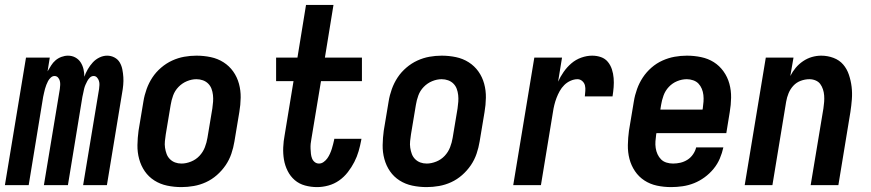

<svg xmlns="http://www.w3.org/2000/svg" viewBox="-34 -755 3554 783"><path d="M-14 0 72 -520H169L160 -464Q167 -476 174.5 -488Q182 -500 192.5 -509Q203 -518 216.5 -523Q230 -528 243 -528Q260 -528 273.5 -520.5Q287 -513 295 -500.5Q303 -488 306.5 -473Q310 -458 310 -442Q315 -457 324 -472.5Q333 -488 344.5 -500.5Q356 -513 371.5 -520.5Q387 -528 403 -528Q419 -528 433 -520.5Q447 -513 454.5 -500Q462 -487 465 -471.5Q468 -456 469 -440.5Q470 -425 468.5 -408.5Q467 -392 464 -376L402 0H305L370 -392Q371 -400 371.5 -408.5Q372 -417 369.5 -425Q367 -433 361.5 -439Q356 -445 348 -445Q339 -445 332.5 -438.5Q326 -432 322 -424.5Q318 -417 314.5 -409Q311 -401 309 -392.5Q307 -384 305.5 -376Q304 -368 302 -360L243 0H145L210 -392Q211 -400 211.5 -408.5Q212 -417 210 -425Q208 -433 202.5 -439Q197 -445 188 -445Q180 -445 173 -438.5Q166 -432 162 -424.5Q158 -417 155 -409Q152 -401 149.5 -392.5Q147 -384 145.5 -376Q144 -368 142 -360L83 0Z M706 8Q676 8 647.5 2Q619 -4 595.5 -19Q572 -34 556.5 -56.5Q541 -79 533.5 -106.5Q526 -134 526.5 -163.5Q527 -193 531 -222L551 -342Q555 -367 564 -392Q573 -417 587.5 -439Q602 -461 623 -479Q644 -497 668 -508Q692 -519 717 -523.5Q742 -528 767 -528Q797 -528 825.5 -522Q854 -516 877.5 -501Q901 -486 917 -463.5Q933 -441 940.5 -413.5Q948 -386 947.5 -356.5Q947 -327 942 -298L922 -178Q918 -153 909.5 -128Q901 -103 886 -81Q871 -59 850.5 -41Q830 -23 806 -12Q782 -1 756.5 3.5Q731 8 706 8ZM706 -88Q725 -88 745 -96Q765 -104 779.5 -119.5Q794 -135 801.5 -154.5Q809 -174 812 -193L832 -313Q834 -327 835 -340.5Q836 -354 834.5 -367.5Q833 -381 828.5 -393Q824 -405 815 -414Q806 -423 793.5 -427.5Q781 -432 767 -432Q748 -432 728.5 -424Q709 -416 694 -400.5Q679 -385 672 -365.5Q665 -346 662 -327L642 -207Q640 -193 638.5 -179.5Q637 -166 639 -152.5Q641 -139 645.5 -127Q650 -115 659 -106Q668 -97 680 -92.5Q692 -88 706 -88Z M1259 8Q1234 8 1210 1.5Q1186 -5 1168 -20.5Q1150 -36 1139 -58Q1128 -80 1124 -104Q1120 -128 1121 -153.5Q1122 -179 1127 -205L1163 -424H1092V-520H1179L1214 -735H1326L1291 -520H1442V-424H1275L1236 -189Q1234 -179 1233 -169Q1232 -159 1232.5 -148.5Q1233 -138 1234 -128Q1235 -118 1238.5 -109Q1242 -100 1249.5 -94Q1257 -88 1267 -88Q1277 -88 1286 -94.5Q1295 -101 1301 -109.5Q1307 -118 1311.5 -128Q1316 -138 1319 -147.5Q1322 -157 1324.5 -167Q1327 -177 1329 -186V-189H1440L1439 -183Q1435 -161 1428.5 -138.5Q1422 -116 1411 -94.5Q1400 -73 1384.5 -53Q1369 -33 1349 -19Q1329 -5 1305.5 1.5Q1282 8 1259 8Z M1706 8Q1676 8 1647.5 2Q1619 -4 1595.5 -19Q1572 -34 1556.5 -56.5Q1541 -79 1533.5 -106.5Q1526 -134 1526.5 -163.5Q1527 -193 1531 -222L1551 -342Q1555 -367 1564 -392Q1573 -417 1587.5 -439Q1602 -461 1623 -479Q1644 -497 1668 -508Q1692 -519 1717 -523.5Q1742 -528 1767 -528Q1797 -528 1825.5 -522Q1854 -516 1877.5 -501Q1901 -486 1917 -463.5Q1933 -441 1940.5 -413.5Q1948 -386 1947.5 -356.5Q1947 -327 1942 -298L1922 -178Q1918 -153 1909.5 -128Q1901 -103 1886 -81Q1871 -59 1850.5 -41Q1830 -23 1806 -12Q1782 -1 1756.5 3.5Q1731 8 1706 8ZM1706 -88Q1725 -88 1745 -96Q1765 -104 1779.5 -119.5Q1794 -135 1801.5 -154.5Q1809 -174 1812 -193L1832 -313Q1834 -327 1835 -340.5Q1836 -354 1834.5 -367.5Q1833 -381 1828.5 -393Q1824 -405 1815 -414Q1806 -423 1793.5 -427.5Q1781 -432 1767 -432Q1748 -432 1728.5 -424Q1709 -416 1694 -400.5Q1679 -385 1672 -365.5Q1665 -346 1662 -327L1642 -207Q1640 -193 1638.5 -179.5Q1637 -166 1639 -152.5Q1641 -139 1645.5 -127Q1650 -115 1659 -106Q1668 -97 1680 -92.5Q1692 -88 1706 -88Z M2059 0 2145 -520H2258L2242 -422Q2251 -442 2264.5 -461.5Q2278 -481 2296 -496.5Q2314 -512 2336.5 -520Q2359 -528 2381 -528Q2400 -528 2417 -522Q2434 -516 2445 -502.5Q2456 -489 2461.5 -472Q2467 -455 2468.5 -436.5Q2470 -418 2468.5 -399.5Q2467 -381 2464 -362H2351Q2352 -373 2353 -384.5Q2354 -396 2351.5 -406.5Q2349 -417 2340.5 -424.5Q2332 -432 2321 -432Q2307 -432 2292.5 -425.5Q2278 -419 2267 -408Q2256 -397 2248.5 -383.5Q2241 -370 2235.5 -355.5Q2230 -341 2226.5 -326.5Q2223 -312 2221 -298L2172 0Z M2703 8Q2673 8 2645 2Q2617 -4 2594 -19Q2571 -34 2555.5 -57Q2540 -80 2533 -107Q2526 -134 2526.5 -163.5Q2527 -193 2531 -222L2551 -342Q2555 -367 2564 -392Q2573 -417 2587.5 -439Q2602 -461 2622.5 -479Q2643 -497 2667.5 -508Q2692 -519 2717 -523.5Q2742 -528 2767 -528Q2797 -528 2825.5 -522Q2854 -516 2877 -501.5Q2900 -487 2916.5 -464Q2933 -441 2940.5 -413.5Q2948 -386 2947.5 -356.5Q2947 -327 2942 -298L2928 -212H2643L2642 -207Q2640 -193 2639 -179Q2638 -165 2640 -151.5Q2642 -138 2647.5 -126Q2653 -114 2662 -105Q2671 -96 2684 -92Q2697 -88 2711 -88Q2726 -88 2741 -91.5Q2756 -95 2769.5 -103.5Q2783 -112 2792.5 -126Q2802 -140 2805 -154H2916Q2911 -131 2901.5 -108.5Q2892 -86 2876 -66.5Q2860 -47 2839.5 -32Q2819 -17 2796.5 -8Q2774 1 2750 4.5Q2726 8 2703 8ZM2659 -308H2831L2832 -313Q2834 -327 2835 -340.5Q2836 -354 2834.5 -367.5Q2833 -381 2828 -393Q2823 -405 2814.5 -414Q2806 -423 2793 -427.5Q2780 -432 2767 -432Q2747 -432 2727.5 -424Q2708 -416 2693.5 -400.5Q2679 -385 2672 -365.5Q2665 -346 2662 -327Z M3003 0 3089 -520H3202L3189 -445Q3198 -463 3211 -478.5Q3224 -494 3241 -505.5Q3258 -517 3277 -522.5Q3296 -528 3315 -528Q3341 -528 3365 -519Q3389 -510 3404.5 -492Q3420 -474 3428 -450Q3436 -426 3439 -401Q3442 -376 3440 -350Q3438 -324 3434 -298L3385 0H3272L3324 -313Q3326 -326 3327 -339.5Q3328 -353 3327 -366Q3326 -379 3322 -391Q3318 -403 3311 -412.5Q3304 -422 3292 -427Q3280 -432 3267 -432Q3249 -432 3231.5 -425.5Q3214 -419 3201.5 -405.5Q3189 -392 3182 -375Q3175 -358 3172 -340L3116 0Z"/></svg>

Font: Iosevka Term Curly Oblique
Style: Bold
Weight: 700
Italic angle: -9°
Designer: Belleve Invis
Foundry: Belleve Invis
Version: Version 32.3.0